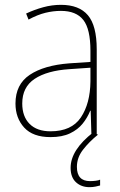

<svg xmlns="http://www.w3.org/2000/svg" viewBox="-20 -623 498 794"><path d="M232 -603Q307 -603 343.5 -560Q380 -517 380 -419V-66H358L355 -165H353Q342 -137 322 -112Q302 -87 269.5 -71.5Q237 -56 189 -56Q116 -56 80 -95.5Q44 -135 44 -195Q44 -274 103 -313.5Q162 -353 266 -361L354 -367V-413Q354 -503 324.5 -540.5Q295 -578 232 -578Q200 -578 167.5 -570Q135 -562 98 -542L88 -567Q122 -583 158.5 -593Q195 -603 232 -603ZM267 -337Q175 -331 123.5 -297Q72 -263 72 -195Q72 -141 102.5 -110.5Q133 -80 189 -80Q276 -80 314.5 -137.5Q353 -195 354 -286V-343ZM298 67Q298 126 352 126Q364 126 376 124.5Q388 123 394 120V144Q387 146 375.5 148.5Q364 151 350 151Q316 151 294 130.5Q272 110 272 71Q272 -3 366 -76L385 -66Q348 -36 323 -3.5Q298 29 298 67Z"/></svg>

Font: Noto Sans Malayalam UI SemiCondensed Thin
Style: Regular
Weight: 100
Width: 4
Designer: Jelle Bosma - Monotype Design Team
Foundry: Monotype Imaging Inc.
Version: Version 2.104; ttfautohint (v1.8.4.7-5d5b)